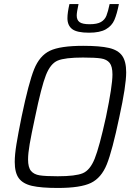

<svg xmlns="http://www.w3.org/2000/svg" viewBox="-20 -923 663 951"><path d="M53 -121Q53 -157 61.5 -209Q70 -261 87 -345Q122 -513 149 -580Q176 -647 227 -671.5Q278 -696 392 -696Q475 -696 520 -685.5Q565 -675 585 -647Q605 -619 605 -565Q605 -498 571 -343Q536 -176 509 -109Q482 -42 430.5 -17Q379 8 266 8Q183 8 138 -2.5Q93 -13 73 -40.5Q53 -68 53 -121ZM505 -344Q537 -498 537 -554Q537 -594 523 -611.5Q509 -629 480.5 -633.5Q452 -638 391 -638Q302 -638 266 -623Q230 -608 207.5 -551Q185 -494 154 -344Q135 -256 127 -209.5Q119 -163 119 -133Q119 -94 133.5 -76.5Q148 -59 176.5 -54.5Q205 -50 266 -50Q354 -50 390 -65Q426 -80 449 -137Q472 -194 505 -344ZM314 -833Q314 -860 324 -903H369Q360 -862 360 -846Q360 -824 374 -813.5Q388 -803 424 -803Q461 -803 480 -814Q499 -825 507 -845Q515 -865 523 -903H569Q559 -853 546.5 -824Q534 -795 504.5 -778Q475 -761 421 -761Q361 -761 337.5 -779Q314 -797 314 -833Z"/></svg>

Font: Saira Semi Condensed Light
Style: Italic
Weight: 300
Width: 4
Italic angle: -12°
Designer: Hector Gatti with collaboration of the Omnibus-Type team
Foundry: Omnibus-Type
Version: Version 1.001; ttfautohint (v1.8)